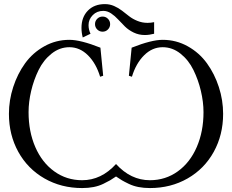

<svg xmlns="http://www.w3.org/2000/svg" viewBox="-20 -933 1154 955"><path d="M636.2 -551.3 621.1 -556.2Q627 -614.3 634.8 -695.8Q733.4 -734.9 789.1 -734.9Q856.4 -734.9 914.1 -702.6Q971.7 -670.4 1009.5 -617.9Q1047.4 -565.4 1068.6 -500Q1089.8 -434.6 1089.8 -366.7Q1089.8 -262.2 1043.2 -177.7Q996.6 -93.3 913.1 -45.4Q829.6 2.4 725.6 2.4Q695.3 2.4 668.9 -2.7Q642.6 -7.8 620.4 -18.6Q598.1 -29.3 586.7 -36.1Q575.2 -43 557.1 -55.2Q539.1 -43 527.6 -36.1Q516.1 -29.3 493.9 -18.6Q471.7 -7.8 445.3 -2.7Q418.9 2.4 388.7 2.4Q284.7 2.4 201.2 -45.4Q117.7 -93.3 71 -177.7Q24.4 -262.2 24.4 -366.7Q24.4 -434.6 45.7 -500Q66.9 -565.4 104.7 -617.9Q142.6 -670.4 200.2 -702.6Q257.8 -734.9 325.2 -734.9Q380.9 -734.9 479.5 -695.8Q487.3 -614.3 493.2 -556.2L478 -551.3Q458 -617.7 417.5 -658Q377 -698.2 325.2 -698.2Q276.9 -698.2 236.6 -666.3Q196.3 -634.3 172.1 -585Q147.9 -535.6 135 -480.7Q122.1 -425.8 122.1 -375Q122.1 -278.8 155.5 -201.7Q189 -124.5 250 -80.6Q311 -36.6 388.7 -36.6Q483.9 -36.6 557.1 -117.2Q630.4 -36.6 725.6 -36.6Q803.2 -36.6 864.3 -80.6Q925.3 -124.5 958.7 -201.7Q992.2 -278.8 992.2 -375Q992.2 -425.8 979.2 -480.7Q966.3 -535.6 942.1 -585Q918 -634.3 877.7 -666.3Q837.4 -698.2 789.1 -698.2Q737.3 -698.2 696.8 -658Q656.2 -617.7 636.2 -551.3ZM746.6 -822.8V-765.1Q721.7 -758.8 700.2 -758.8Q670.4 -758.8 644.8 -771.2Q619.1 -783.7 601.3 -801.3Q583.5 -818.8 567.4 -836.4Q551.3 -854 532.5 -866.5Q513.7 -878.9 493.7 -878.9Q461.9 -878.9 441.2 -857.7Q420.4 -836.4 420.4 -808.1Q420.4 -785.6 430.2 -765.1L391.6 -746.6Q385.3 -770 385.3 -794.4Q385.3 -847.7 417 -880.1Q448.7 -912.6 502 -912.6Q525.9 -912.6 547.6 -903.1Q569.3 -893.6 586.9 -879.9Q604.5 -866.2 622.3 -852.3Q640.1 -838.4 663.8 -828.9Q687.5 -819.3 713.9 -819.3Q730 -819.3 746.6 -822.8ZM463.6 -786.4Q452.6 -797.4 452.6 -813Q452.6 -828.6 463.6 -839.6Q474.6 -850.6 490.2 -850.6Q505.9 -850.6 516.8 -839.6Q527.8 -828.6 527.8 -813Q527.8 -797.4 516.8 -786.4Q505.9 -775.4 490.2 -775.4Q474.6 -775.4 463.6 -786.4Z"/></svg>

Font: Flanker
Style: Regular
Weight: 400
Designer: Flanker
Foundry: Flanker
Version: Version 2.027